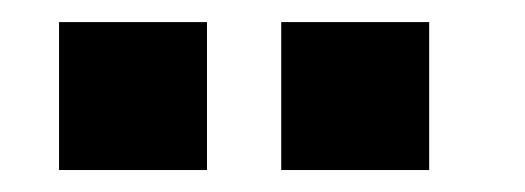

<svg xmlns="http://www.w3.org/2000/svg" viewBox="-20 -620 473 173"><path d="M166.5 -600.1V-466.8H33.2V-600.1ZM233.4 -600.1H366.7V-466.8H233.4Z"/></svg>

Font: Malkor
Style: Bold
Weight: 700
Version: Version 1.3